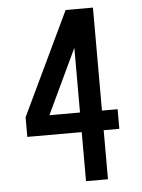

<svg xmlns="http://www.w3.org/2000/svg" viewBox="-53 -777 605 819"><g transform="rotate(-5 250.0 -367.5)"><path d="M151 -294 282 -571V-294ZM282 0H376V-210H443V-294H376V-735H259L49 -294V-210H282Z"/></g></svg>

Font: Iosevka SS08 Medium
Style: Regular
Weight: 500
Monospace: yes
Designer: Belleve Invis
Foundry: Belleve Invis
Version: Version 3.4.3; ttfautohint (v1.8.3)